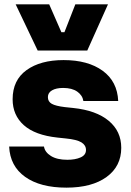

<svg xmlns="http://www.w3.org/2000/svg" viewBox="-20 -844 602 882"><path d="M22 -171H182Q186 -145 214 -127.5Q242 -110 289 -110Q326 -110 350.5 -121Q375 -132 375 -155Q375 -177 354 -190Q333 -203 282 -208L244 -212Q141 -223 89.5 -269Q38 -315 38 -388Q38 -476 102 -522Q166 -568 272 -568Q384 -568 451.5 -519Q519 -470 523 -380H363Q359 -406 335 -423Q311 -440 270 -440Q238 -440 219 -429Q200 -418 200 -398Q200 -377 218 -367Q236 -357 278 -352L316 -348Q422 -337 479.5 -289Q537 -241 537 -165Q537 -80 469.5 -31Q402 18 285 18Q165 18 95.5 -31.5Q26 -81 22 -171ZM52 -824H206L262 -696H276L326 -824H476L381 -612H153Z"/></svg>

Font: Sora-SIA ExtraBold
Style: Regular
Weight: 800
Designer: Jonathan Barnbrook, Julián Moncada
Foundry: Barnbrook Fonts
Version: Version 2.000